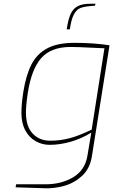

<svg xmlns="http://www.w3.org/2000/svg" viewBox="-20 -765 603 1022"><path d="M63 232 66 216H222Q307 216 369.5 178.5Q432 141 445 66L466 -59Q412 -26 354.5 -10Q297 6 244 6Q205 6 170.5 -13Q136 -32 115 -70.5Q94 -109 94 -164Q94 -210 104 -275Q118 -364 147 -421Q176 -478 231 -507.5Q286 -537 377 -537Q477 -537 563 -524L469 68Q458 134 416 172Q374 210 321 224.5Q268 239 218 237ZM468 -75 536 -508 469 -511Q393 -515 357 -515Q252 -515 200 -456.5Q148 -398 128 -271Q118 -204 118 -166Q118 -92 154 -54Q190 -16 247 -16Q301 -16 351.5 -29.5Q402 -43 468 -75ZM461 -745H488L486 -735L454 -732Q422 -729 404 -720.5Q386 -712 372.5 -686.5Q359 -661 352 -609H335Q343 -662 356 -690.5Q369 -719 393.5 -732Q418 -745 461 -745Z"/></svg>

Font: Exo Thin
Style: Italic
Weight: 250
Italic angle: -9°
Designer: Natanael Gama
Foundry: Natanael Gama
Version: Version 1.500; ttfautohint (v1.6)